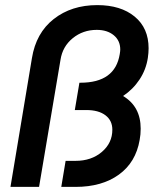

<svg xmlns="http://www.w3.org/2000/svg" viewBox="-20 -732 618 752"><path d="M361 -712Q453 -712 507.5 -667Q562 -622 562 -543Q562 -525 559 -505Q552 -459 526.5 -420.5Q501 -382 462 -356Q531 -315 531 -228Q531 -205 527 -184Q512 -96 445.5 -48Q379 0 276 0H220L237 -102H276Q338 -102 379 -137Q420 -172 420 -224Q420 -260 393 -280.5Q366 -301 318 -301H273L288 -390L291 -408H295Q431 -408 449 -520Q451 -532 451 -538Q451 -573 425.5 -594Q400 -615 359 -615Q305 -615 265 -582.5Q225 -550 217 -498L133 0H21L105 -504Q121 -603 190.5 -657.5Q260 -712 361 -712Z"/></svg>

Font: Oak Sans Semibold
Style: Italic
Weight: 600
Italic angle: -9.49998°
Foundry: Erik Kennedy, Walven
Version: Version 1.000